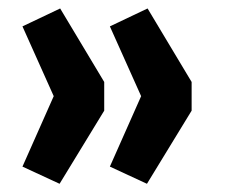

<svg xmlns="http://www.w3.org/2000/svg" viewBox="-20 -593 544 465"><path d="M34.4 -189.5 110.1 -360.1 34.4 -529.1 125.7 -572.5 232.4 -394.5V-325L124.3 -147.9ZM246.1 -189.5 321.8 -360.1 246.1 -529.1 337.4 -572.5 444.1 -394.5V-325L335.9 -147.9Z"/></svg>

Font: Min Sans VF VF
Style: Regular
Weight: 400
Designer: Jinseong-Kim, NotoSansCJK, Nunito
Foundry: Jinseong-Kim
Version: Version 1.420;Glyphs 3.1.2 (3151)